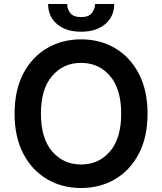

<svg xmlns="http://www.w3.org/2000/svg" viewBox="-20 -935 815 965"><path d="M721.6 -363.6Q721.6 -246.1 677.7 -162.5Q633.9 -78.8 558.4 -34.4Q483 9.9 387.4 9.9Q291.9 9.9 216.3 -34.6Q140.6 -79.2 96.9 -162.8Q53.3 -246.4 53.3 -363.6Q53.3 -481.2 96.9 -564.8Q140.6 -648.4 216.3 -692.8Q291.9 -737.2 387.4 -737.2Q483 -737.2 558.4 -692.8Q633.9 -648.4 677.7 -564.8Q721.6 -481.2 721.6 -363.6ZM589.1 -363.6Q589.1 -487.9 532.8 -553.4Q476.6 -619 387.4 -619Q298.7 -619 242.2 -553.4Q185.7 -487.9 185.7 -363.6Q185.7 -239.7 242.2 -174Q298.7 -108.3 387.4 -108.3Q476.6 -108.3 532.8 -174Q589.1 -239.7 589.1 -363.6ZM457.7 -914.8H554Q554 -852.6 509.1 -814.1Q464.1 -775.6 387.4 -775.6Q311.4 -775.6 266.5 -814.1Q221.6 -852.6 221.9 -914.8H317.5Q317.5 -889.2 333.5 -869.1Q349.4 -849.1 387.4 -849.1Q425.1 -849.1 441.2 -869Q457.4 -888.8 457.7 -914.8Z"/></svg>

Font: Inter Zeller Semi Bold
Style: Regular
Weight: 600
Designer: Rasmus Andersson; Joe Bland
Foundry: zeller
Version: Version 3.015;git-dec3a8cb1